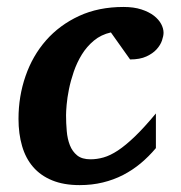

<svg xmlns="http://www.w3.org/2000/svg" viewBox="-20 -520 521 552"><path d="M450.2 -425.8Q450.2 -417 445.8 -403.8Q441.4 -390.6 430.4 -378.4Q419.4 -366.2 400.9 -357.7Q382.3 -349.1 354 -349.1L298.8 -426.8Q270.5 -420.4 250 -403.3Q229.5 -386.2 215.3 -363.3Q201.2 -340.3 192.1 -314Q183.1 -287.6 178.2 -263.2Q173.3 -238.8 171.6 -219Q169.9 -199.2 169.9 -189Q169.9 -166 171.9 -143.3Q173.8 -120.6 180.9 -102.5Q188 -84.5 201.9 -73.2Q215.8 -62 240.2 -62Q258.8 -62 277.8 -67.4Q296.9 -72.8 319.1 -87.4Q341.3 -102.1 367.9 -127.7Q394.5 -153.3 428.2 -193.8V-94.2Q407.7 -69.8 384.3 -50.3Q360.8 -30.8 333.7 -16.8Q306.6 -2.9 275.6 4.6Q244.6 12.2 209 12.2Q163.1 12.2 129.9 -1.5Q96.7 -15.1 75.2 -40Q53.7 -64.9 43.5 -100.1Q33.2 -135.3 33.2 -178.2Q33.2 -243.2 53.5 -301.5Q73.7 -359.9 112.5 -404.1Q151.4 -448.2 207.3 -474.1Q263.2 -500 335 -500Q364.7 -500 386.5 -492.9Q408.2 -485.8 422.4 -474.9Q436.5 -463.9 443.4 -450.9Q450.2 -438 450.2 -425.8Z"/></svg>

Font: Charis SIL APac
Style: Bold Italic
Weight: 700
Italic angle: -11°
Foundry: SIL International
Version: Version 5.000